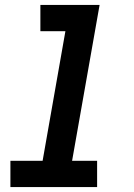

<svg xmlns="http://www.w3.org/2000/svg" viewBox="-20 -755 540 775"><path d="M22 0V-106H152L244 -629H143V-735H382L271 -106H372V0Z"/></svg>

Font: Iosevka SS08
Style: Bold Italic
Weight: 700
Italic angle: -10°
Monospace: yes
Designer: Belleve Invis
Foundry: Belleve Invis
Version: 2.1.0; ttfautohint (v1.8.2)